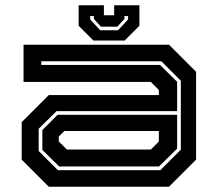

<svg xmlns="http://www.w3.org/2000/svg" viewBox="-20 -710 828 730"><path d="M165.5 0 62.5 -103V-245.5L165.5 -348.5H584V-368L553.5 -398.5H69.5V-540H622.5L725.5 -437V-103L622.5 0ZM200 -63H589.5L667.5 -141V-403L593.5 -477H137V-463H588.5L653.5 -399V-287.5H195L127 -220.5V-136ZM205 -77 141 -140V-215.5L199 -273.5H653.5V-145L584.5 -77ZM234.5 -141.5H553.5L584 -172V-212H224.5L203.5 -191V-172ZM335 -556 279 -612V-690H375V-652H414V-690H510V-612L454 -556ZM361 -595H429L467 -636V-649H453V-638L426 -608.5H364L337 -638V-649H323V-636Z"/></svg>

Font: Tourney Expanded Regular
Style: Bold
Weight: 700
Width: 7
Designer: Tyler Finck
Foundry: Etcetera Type Co
Version: Version 1.010; ttfautohint (v1.8.3)